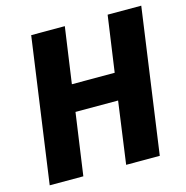

<svg xmlns="http://www.w3.org/2000/svg" viewBox="-103 -791 862 888"><g transform="rotate(-15 328.0 -346.5)"><path d="M188 0 230 -297H434L393 0H554L651 -693H490L452 -425H247L285 -693H124L27 0Z"/></g></svg>

Font: Fira Sans
Style: Bold Italic
Weight: 700
Italic angle: -8°
Designer: bBox Type GmbH & Carrois Corporate GbR & Edenspiekermann AG
Foundry: bBox Type GmbH & Carrois Corporate GbR & Edenspiekermann AG
Version: Version 4.301;PS 004.301;hotconv 1.0.88;makeotf.lib2.5.64775